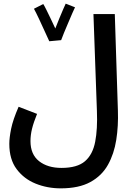

<svg xmlns="http://www.w3.org/2000/svg" viewBox="-20 -801 726 1052"><path d="M31 -13Q31 -46 41 -95.5Q51 -145 82 -216L183 -177Q164 -130 155.5 -95.5Q147 -61 147 -28Q147 45 194 82Q241 119 317 119Q403 119 445.5 82.5Q488 46 501.5 -24Q515 -94 511 -193L492 -724H609L626 -195Q629 -111 617 -34.5Q605 42 571.5 102Q538 162 475 196.5Q412 231 313 231Q239 231 175 205Q111 179 71 125.5Q31 72 31 -13ZM250 -575Q241 -594 225.5 -628.5Q210 -663 193.5 -698Q177 -733 166 -753L217 -779Q224 -768 235.5 -744.5Q247 -721 260 -694Q273 -667 283 -645Q293 -671 305 -700Q317 -729 326.5 -751Q336 -773 340 -781L391 -761Q386 -751 376 -728Q366 -705 354 -676.5Q342 -648 331 -622Q320 -596 315 -581Z"/></svg>

Font: Noto Sans Arabic UI SmCn SmBd
Style: Regular
Weight: 600
Width: 4
Designer: Monotype Design Team, Nadine Chahine and Nizar Qandah
Foundry: Monotype Imaging Inc.
Version: Version 2.010; ttfautohint (v1.8.4.7-5d5b)